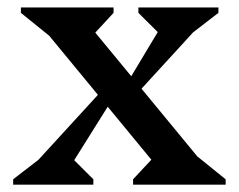

<svg xmlns="http://www.w3.org/2000/svg" viewBox="-20 -504 652 524"><path d="M343.2 0V-14.7L410.6 -86.9H421.7V-33.4L80.9 -447H132.4V-391.8L37 -468.9V-483.6H289.9V-468.9L222.2 -395.6H211.1V-450.2L551.9 -36.6H500.4V-91.8L595.8 -14.7V0ZM15.9 0V-14.7L128.7 -101.6V-33.6H53.5L264.7 -264.2L289.7 -237.9L156.2 -24.8V-82.8H166.4L234.8 -14.7V0ZM327.3 -219.4 308.1 -245.7 435.9 -458.8V-401.4H425.6L357.7 -468.9V-483.6H576.1V-468.9L463.3 -382V-450H538.5Z"/></svg>

Font: Platypi Light
Style: Regular
Weight: 300
Designer: David Sargent
Foundry: Bolt Cutter Type
Version: Version 1.200